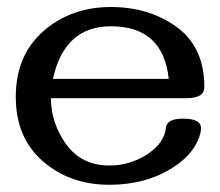

<svg xmlns="http://www.w3.org/2000/svg" viewBox="-20 -508 619 540"><path d="M287.6 11.7Q176.8 11.7 100.6 -54.4Q24.4 -120.6 24.4 -235.4Q24.4 -352.1 101.8 -420.2Q179.2 -488.3 292 -488.3Q399.4 -488.3 477.1 -431.9Q554.7 -375.5 554.7 -263.2Q554.7 -231.9 505.4 -231.9H123Q124 -159.7 167 -101.1Q210 -42.5 288.1 -42.5Q344.2 -42.5 392.1 -72.8Q442.4 -105 446.8 -148.9Q449.2 -174.3 495.1 -174.3Q545.4 -174.3 545.4 -147.5Q545.4 -133.8 537.1 -114.3Q519 -71.3 468.3 -38.1Q392.1 11.7 287.6 11.7ZM454.6 -286.1Q439 -434.1 292 -434.1Q161.1 -434.1 128.9 -286.1Z"/></svg>

Font: Gayathri
Style: Bold
Weight: 700
Designer: Binoy Dominic <binoy.domenic@gmail.com>
Foundry: SMC
Version: Version 1.000